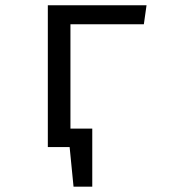

<svg xmlns="http://www.w3.org/2000/svg" viewBox="-20 -560 655 731"><path d="M331.3 -70.3V150.8H260L245.1 0H162.1V-540H537.9L527.7 -467.7H248.2V-70.3Z"/></svg>

Font: FiraCode Nerd Font
Style: Regular
Weight: 400
Designer: Carrois Corporate, Edenspiekermann AG, Nikita Prokopov
Foundry: Carrois Corporate, Edenspiekermann AG, Nikita Prokopov
Version: Version 6.002;Nerd Fonts 2.1.0